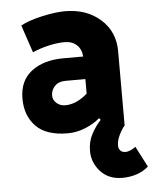

<svg xmlns="http://www.w3.org/2000/svg" viewBox="-52 -543 645 805"><g transform="rotate(-5 270.5 -140.5)"><path d="M251 -499Q342 -499 400.5 -447Q459 -395 459 -313V0Q446 15 435 38Q424 61 424 82Q424 93 431 102Q438 111 454 111Q461 111 472 107Q483 103 496 93L541 180Q520 199 491.5 208.5Q463 218 431 218Q373 218 339 180.5Q305 143 305 94Q305 54 322.5 22Q340 -10 361 -32L355 -40Q330 -18 293.5 -3Q257 12 219 12Q129 12 85.5 -32.5Q42 -77 42 -149Q42 -225 93.5 -264Q145 -303 228 -303H311Q309 -334 289.5 -352Q270 -370 238 -370Q207 -370 169 -361Q131 -352 103 -339L64 -455Q95 -473 153 -486Q211 -499 251 -499ZM219 -106Q242 -106 266 -116.5Q290 -127 312 -147V-208H228Q199 -208 183 -191Q167 -174 167 -151Q167 -133 182 -119.5Q197 -106 219 -106Z"/></g></svg>

Font: Palanquin Dark Medium
Style: Regular
Weight: 500
Designer: Pria Ravichandran
Version: Version 1.001